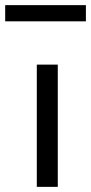

<svg xmlns="http://www.w3.org/2000/svg" viewBox="-70 -727 354 747"><path d="M154.8 -475.6V0H73.2V-475.6ZM264.2 -707V-644H-49.8V-707Z"/></svg>

Font: Yantramanav
Style: Regular
Weight: 400
Version: Version 1.001;PS 1.0;hotconv 1.0.72;makeotf.lib2.5.5900; ttf